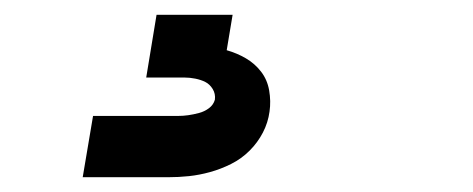

<svg xmlns="http://www.w3.org/2000/svg" viewBox="-20 -20 640 260"><path d="M92 220 106 137H221Q228 137 235 136Q242 135 249.5 133Q257 131 263 126.5Q269 122 271 115Q272 107 268 100.5Q264 94 258 91Q252 88 244.5 86.5Q237 85 230 85H178L192 0H295L287 48Q301 52 313 59Q325 66 333.5 77Q342 88 344.5 102.5Q347 117 345 131Q343 146 336 159.5Q329 173 318 184Q307 195 293 202Q279 209 264.5 213Q250 217 236 218.5Q222 220 207 220Z"/></svg>

Font: Iosevka SS04 Heavy Extended
Style: Italic
Weight: 900
Width: 7
Italic angle: -9°
Monospace: yes
Designer: Belleve Invis
Foundry: Belleve Invis
Version: Version 19.0.0; ttfautohint (v1.8.4)